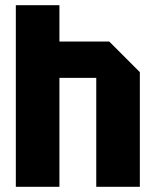

<svg xmlns="http://www.w3.org/2000/svg" viewBox="-20 -720 600 740"><path d="M41 0V-700H209V-560H401L519 -442V0H351V-420H209V0Z"/></svg>

Font: Tektur SemiCondensed
Style: Bold
Weight: 700
Width: 4
Designer: Adam Jagosz
Foundry: Adam Jagosz
Version: Version 1.005;gftools[0.9.30]